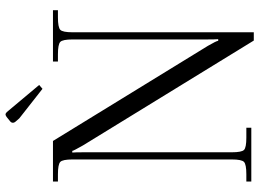

<svg xmlns="http://www.w3.org/2000/svg" viewBox="-142 -789 940 696"><g transform="rotate(-90 328.0 -441.0)"><path d="M252 -887Q258 -891 261 -891Q265 -891 270 -886L368 -769L354 -757L247 -841L234 -856Q231 -860 231 -864Q231 -870 236 -874ZM18 0V-18H44Q80 -18 89 -26.5Q98 -35 98 -71V-648Q98 -684 89 -692.5Q80 -701 44 -701H18V-719H165L510 -157Q528 -126 528 -120H534Q533 -131 533 -162V-648Q533 -684 524 -692.5Q515 -701 479 -701H453V-719H639V-701H613Q577 -701 568 -692.5Q559 -684 559 -648V9H529L149 -610Q129 -645 129 -649H123Q124 -638 124 -606V-71Q124 -35 132.5 -26.5Q141 -18 177 -18H213V0Z"/></g></svg>

Font: Foglihten068fMac
Style: Regular
Weight: 500
Designer: gluk (gluksza@wp.pl)
Foundry: gluk (gluksza@wp.pl)
Version: Version 0.68